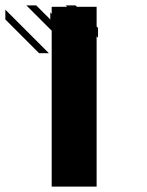

<svg xmlns="http://www.w3.org/2000/svg" viewBox="-25 -692 545 712"><path d="M119.8 -494.8 -5.2 -619.8V-656.2L156.2 -494.8ZM161.5 -619.8V-645.8L166.7 -640.6V-666.7H224L218.8 -671.9H255.2L260.4 -666.7H333.3V-593.8L338.5 -588.5V-552.1L333.3 -557.3V0H166.7V-578.1L72.9 -671.9H109.4Z"/></svg>

Font: 0xA000-Monochrome
Style: Monochrome
Weight: 400
Version: Version 0.1